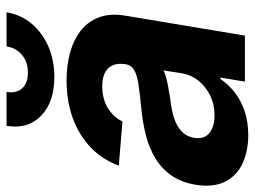

<svg xmlns="http://www.w3.org/2000/svg" viewBox="-121 -662 789 595"><g transform="rotate(-90 273.5 -364.5)"><path d="M152.9 10.4Q101.2 10.1 63.1 -8.1Q25.1 -26.3 7.5 -62.5Q-10.2 -98.8 -1.6 -152.3Q6.2 -198 27.9 -228.7Q49.6 -259.3 81.5 -278.2Q113.5 -297.2 151.9 -306.9Q190.2 -316.7 231.4 -320.7Q279.3 -325.3 309 -329.8Q338.8 -334.4 353.9 -343.2Q368.9 -352 372.1 -369.3V-371.7Q377.1 -405.2 359.6 -423.5Q342.1 -441.9 303.5 -442.2Q263.3 -441.9 235.3 -424.3Q207.2 -406.6 194.7 -379.5L57.6 -390.8Q75.9 -440.6 113.2 -477Q150.6 -513.3 203.7 -533Q256.7 -552.7 322.1 -552.7Q367.5 -552.7 407 -542.1Q446.6 -531.4 475.5 -509.1Q504.4 -486.7 517.4 -451.7Q530.5 -416.7 522.1 -368.2L460.7 0H318L330.7 -76H326.4Q309 -50.5 283.9 -31.1Q258.8 -11.7 226.1 -0.8Q193.5 10.1 152.9 10.4ZM213.7 -94.1Q246.8 -94.1 274.5 -107.5Q302.1 -120.9 320.6 -143.7Q339 -166.5 343.8 -194.9L352.9 -252.7Q345.7 -248.4 332.6 -244.8Q319.5 -241.1 303.8 -238.1Q288 -235.1 272.4 -232.8Q256.8 -230.6 244.5 -228.5Q217.2 -224.7 195.8 -216.1Q174.3 -207.4 160.8 -193.1Q147.4 -178.8 143.9 -157.4Q138.8 -126.6 158.5 -110.4Q178.3 -94.1 213.7 -94.1ZM332.6 -590.6Q254.3 -590.6 212.2 -631.6Q170 -672.6 181 -738.7H286Q281.2 -708.4 297.2 -690.4Q313.3 -672.5 346.1 -672.5Q378.3 -672.5 400.3 -690.4Q422.4 -708.4 427.2 -738.7H532.9Q525.7 -694.7 497.9 -661.4Q470.1 -628.1 427.6 -609.4Q385.1 -590.6 332.6 -590.6Z"/></g></svg>

Font: Inter Tight
Style: Italic
Weight: 400
Italic angle: -9.39999°
Designer: Rasmus Andersson
Foundry: rsms
Version: Version 3.002